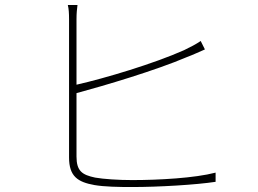

<svg xmlns="http://www.w3.org/2000/svg" viewBox="-20 -771 1040 773"><path d="M292 -751H253C257 -735 258 -717 258 -693C258 -648 258 -215 258 -137C258 -61 293 -38 360 -26C400 -19 458 -18 512 -18C620 -18 769 -27 848 -39V-76C764 -54 619 -46 512 -46C458 -46 396 -50 363 -56C311 -67 288 -82 288 -141V-396C403 -427 608 -488 732 -541C759 -551 786 -564 805 -572L788 -606C771 -594 746 -581 721 -569C600 -515 403 -456 288 -430V-693C288 -720 290 -734 292 -751Z"/></svg>

Font: Harano Aji Gothic CN ExtraLight
Style: Regular
Weight: 250
Foundry: Masamichi Hosoda
Version: HaranoAjiGothicCN-ExtraLight version 20230610;ttx 4.39.4